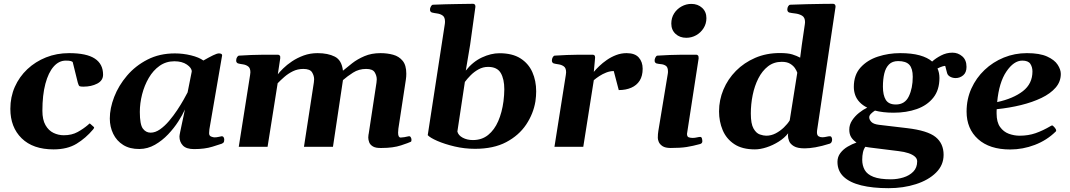

<svg xmlns="http://www.w3.org/2000/svg" viewBox="-20 -776 5655 1015"><path d="M345.2 -495.1Q437.5 -495.1 481.2 -466.3Q524.9 -437.5 524.9 -381.3Q524.9 -350.1 493.9 -334Q462.9 -317.9 420.4 -317.9Q406.2 -317.9 400.9 -320.3Q395.5 -322.8 391.1 -339.8L364.3 -448.2Q360.8 -451.2 353.5 -453.4Q346.2 -455.6 327.6 -455.6Q291.5 -455.6 263.7 -424.1Q235.8 -392.6 220 -333.3Q204.1 -273.9 204.1 -190.4Q204.1 -143.1 220.5 -114.5Q236.8 -85.9 262.7 -73.5Q288.6 -61 317.4 -61Q359.4 -61 390.4 -78.1Q421.4 -95.2 446.3 -116.7Q448.7 -119.6 451.2 -121.8Q453.6 -124 457 -121.6L475.1 -105.5Q477.5 -103.5 477.5 -101.1Q477.5 -98.6 475.3 -96.4Q473.1 -94.2 472.2 -91.8Q433.6 -45.9 384.8 -16.1Q335.9 13.7 263.2 13.7Q154.3 13.7 94.5 -44.9Q34.7 -103.5 34.7 -200.7Q34.7 -263.2 58.3 -316.7Q82 -370.1 124.5 -410.2Q167 -450.2 223.4 -472.7Q279.8 -495.1 345.2 -495.1Z M717.3 11.7Q666.5 12.2 631.6 -9.5Q596.7 -31.2 578.6 -68.4Q560.5 -105.5 560.5 -149.4Q560.5 -203.6 583.7 -263.7Q606.9 -323.7 651.4 -376Q695.8 -428.2 759.5 -460.9Q823.2 -493.7 904.3 -493.7Q947.8 -493.7 989.7 -483.4Q1031.7 -473.1 1055.2 -456.1Q1085 -473.1 1106 -483.4Q1127 -493.7 1137.2 -493.7Q1144 -493.7 1149.2 -491.5Q1154.3 -489.3 1154.3 -483.4L1086.9 -92.3Q1085.4 -80.1 1085.4 -71.8Q1085.4 -58.1 1096.4 -54Q1107.4 -49.8 1113.8 -49.8Q1125 -49.8 1137.5 -52.7Q1149.9 -55.7 1151.9 -55.7Q1159.2 -55.7 1162.4 -50Q1165.5 -44.4 1165.5 -37.6Q1165.5 -25.4 1160.6 -21.5Q1155.8 -17.6 1153.3 -16.6Q1143.6 -13.2 1103 -0.5Q1062.5 12.2 1005.9 12.2Q964.8 12.2 946.8 -6.8Q928.7 -25.9 928.7 -54.2Q928.7 -59.6 932.6 -78.9Q936.5 -98.1 941.7 -122.3Q946.8 -146.5 951.4 -167.5Q956.1 -188.5 957.5 -197.3Q945.3 -169.4 922.6 -134Q899.9 -98.6 868.7 -65.7Q837.4 -32.7 799.1 -10.7Q760.7 11.2 717.3 11.7ZM776.4 -74.7Q800.8 -74.7 825.7 -92Q850.6 -109.4 873.8 -136.7Q897 -164.1 916.7 -193.8Q936.5 -223.6 950.7 -249Q964.8 -274.4 971.7 -287.6L993.7 -397.9Q993.7 -417 968 -434.6Q942.4 -452.1 901.9 -452.1Q857.9 -452.1 823.7 -428Q789.6 -403.8 766.4 -364Q743.2 -324.2 731.2 -277.1Q719.2 -230 719.2 -184.1Q719.2 -118.2 735.1 -96.4Q751 -74.7 776.4 -74.7Z M2125.5 -354.5 2085.9 -95.2Q2084.5 -83.5 2084.5 -74.7Q2084.5 -61 2088.1 -54.9Q2091.8 -48.8 2098.1 -48.8Q2105 -48.8 2117.2 -50.8Q2129.4 -52.7 2138.7 -55.2Q2147 -57.6 2151.1 -51Q2155.3 -44.4 2155.3 -37.1Q2155.3 -33.7 2154.5 -30.5Q2153.8 -27.3 2151.4 -26.4Q2142.1 -21.5 2100.3 -7.6Q2058.6 6.3 1997.1 6.3Q1966.8 7.3 1951.7 -1.7Q1936.5 -10.7 1931.6 -24.2Q1926.8 -37.6 1926.8 -49.3Q1926.8 -57.6 1928 -63.5Q1929.2 -69.3 1929.2 -69.3L1970.2 -338.9Q1971.7 -347.2 1971.7 -356.4Q1971.7 -375.5 1960.9 -393.6Q1950.2 -411.6 1915.5 -411.6Q1877 -411.6 1846.4 -392.1Q1815.9 -372.6 1793 -352.5L1740.2 0H1586.9L1639.2 -340.3Q1640.6 -347.7 1640.6 -356.9Q1640.6 -376 1629.6 -393.8Q1618.7 -411.6 1583.5 -411.6Q1553.2 -411.6 1528.1 -399.2Q1502.9 -386.7 1482.9 -369.1Q1462.9 -351.6 1447.8 -335.9L1394.5 0H1242.2L1302.2 -379.9Q1303.7 -388.2 1303.7 -394Q1303.7 -416.5 1291.7 -425Q1279.8 -433.6 1264.2 -435.8Q1248.5 -438 1237.8 -440.9Q1228.5 -445.3 1228.5 -455.6Q1228.5 -456.5 1228.8 -457.8Q1229 -459 1229 -460.4Q1229 -466.3 1233.4 -473.9Q1237.8 -481.4 1243.7 -481.9Q1312 -486.3 1366.2 -486.6Q1420.4 -486.8 1449.7 -486.8Q1453.6 -486.8 1458.3 -482.9Q1462.9 -479 1461.4 -467.3L1448.7 -383.3Q1458 -395.5 1477.1 -414.3Q1496.1 -433.1 1523.7 -451.7Q1551.3 -470.2 1585.4 -482.7Q1619.6 -495.1 1658.7 -495.1Q1713.4 -495.1 1750 -476.6Q1786.6 -458 1793 -402.3Q1814 -419.9 1841.8 -441.7Q1869.6 -463.4 1906.7 -479.2Q1943.8 -495.1 1991.2 -495.1Q2027.3 -495.1 2058.3 -486.6Q2089.4 -478 2108.6 -454.6Q2127.9 -431.2 2127.9 -386.7Q2127.9 -379.4 2127.4 -371.3Q2127 -363.3 2125.5 -354.5Z M2241.2 -61.5 2331.5 -648.9Q2332 -651.4 2332 -653.3Q2332 -655.3 2332.3 -657.5Q2332.5 -659.7 2332.5 -661.6Q2332.5 -685.1 2320.1 -693.8Q2307.6 -702.6 2291 -704.8Q2274.4 -707 2262.7 -710Q2257.8 -712.4 2255.1 -716.3Q2252.4 -720.2 2253.4 -729.5Q2254.4 -735.4 2258.5 -742.9Q2262.7 -750.5 2268.6 -751Q2337.4 -753.9 2394.5 -754.6Q2451.7 -755.4 2481 -755.9Q2484.9 -755.9 2489 -752.9Q2493.2 -750 2493.2 -741.2Q2493.2 -740.2 2493.2 -739Q2493.2 -737.8 2492.7 -736.3L2465.3 -539.1L2442.4 -402.8Q2479.5 -449.7 2527.6 -472.2Q2575.7 -494.6 2620.1 -494.6Q2688.5 -494.6 2731.2 -467.5Q2773.9 -440.4 2794.2 -394.8Q2814.5 -349.1 2814.5 -293Q2814.5 -269 2810.5 -240.2Q2799.8 -174.8 2761.5 -117.4Q2723.1 -60.1 2656.2 -24.7Q2589.4 10.7 2491.2 10.7Q2436 10.7 2383.3 -1.7Q2330.6 -14.2 2292 -31Q2253.4 -47.9 2241.2 -61.5ZM2437.5 -342.8 2397.9 -80.6Q2402.8 -60.5 2426 -48.1Q2449.2 -35.6 2480 -35.6Q2527.3 -35.6 2560.5 -62.5Q2593.8 -89.4 2613.8 -135.5Q2633.8 -181.6 2641.6 -240.2Q2643.6 -257.3 2644.8 -273.2Q2646 -289.1 2646 -303.7Q2646 -358.4 2627 -390.4Q2607.9 -422.4 2560.1 -422.4Q2533.2 -422.4 2509.8 -409.4Q2486.3 -396.5 2468 -377.9Q2449.7 -359.4 2437.5 -342.8Z M3119.1 -396Q3130.4 -409.7 3147.9 -426.5Q3165.5 -443.4 3188 -459Q3210.4 -474.6 3237.1 -484.9Q3263.7 -495.1 3292.5 -495.1Q3336.4 -495.1 3356.9 -471.9Q3377.4 -448.7 3377.4 -412.6Q3377.4 -374.5 3361.6 -349.6Q3345.7 -324.7 3317.1 -312.3Q3288.6 -299.8 3251 -299.8L3224.6 -400.4Q3205.1 -400.4 3185.1 -392.6Q3165 -384.8 3147.9 -373.5Q3130.9 -362.3 3119.1 -352.1L3063.5 0H2911.1L2971.2 -379.9Q2972.7 -388.2 2972.7 -394Q2972.7 -416.5 2960.7 -425Q2948.7 -433.6 2933.1 -435.8Q2917.5 -438 2906.7 -440.9Q2897.5 -445.3 2897.5 -455.6Q2897.5 -465.3 2902.1 -473.4Q2906.7 -481.4 2912.6 -481.9Q2981 -486.3 3032.7 -486.6Q3084.5 -486.8 3113.8 -486.8Q3117.7 -486.8 3121.8 -483.9Q3126 -481 3126 -472.2Q3126 -472.2 3124.5 -453.9Q3123 -435.5 3119.1 -396Z M3525.4 6.3Q3497.1 6.3 3482.4 -3.4Q3467.8 -13.2 3462.6 -25.6Q3457.5 -38.1 3457.5 -46.9Q3457.5 -67.9 3460.4 -84.5L3509.8 -383.3Q3510.7 -387.7 3511 -391.4Q3511.2 -395 3511.2 -398.4Q3511.2 -420.4 3500.2 -428Q3489.3 -435.5 3474.9 -436.8Q3460.4 -438 3449.7 -440.9Q3444.8 -443.4 3442.4 -447.3Q3439.9 -451.2 3440.9 -460.4Q3441.9 -466.3 3445.8 -473.9Q3449.7 -481.4 3455.6 -481.9Q3523.9 -486.3 3578.1 -486.6Q3632.3 -486.8 3661.6 -486.8Q3665.5 -486.8 3669.7 -482.9Q3673.8 -479 3673.3 -467.3L3611.8 -68.4Q3611.8 -53.2 3621.3 -50Q3630.9 -46.9 3642.1 -46.9Q3652.8 -46.9 3664.3 -49.6Q3675.8 -52.2 3681.6 -52.2Q3688.5 -52.2 3690.7 -44.2Q3692.9 -36.1 3692.9 -29.3Q3692.9 -18.1 3681.2 -14.6Q3642.1 -3.9 3609.6 1.2Q3577.1 6.3 3525.4 6.3ZM3607.9 -576.2Q3573.7 -576.2 3551.3 -596.9Q3528.8 -617.7 3528.8 -651.4Q3528.8 -681.6 3543.7 -705.1Q3558.6 -728.5 3583 -741.9Q3607.4 -755.4 3634.8 -755.4Q3668.9 -755.4 3691.7 -734.6Q3714.4 -713.9 3714.4 -680.2Q3714.4 -650.9 3699.5 -627.2Q3684.6 -603.5 3660.4 -589.8Q3636.2 -576.2 3607.9 -576.2Z M3970.7 13.7Q3903.3 13.7 3861.6 -14.2Q3819.8 -42 3800.5 -87.9Q3781.2 -133.8 3781.2 -187Q3781.2 -247.1 3804.4 -302.5Q3827.6 -357.9 3870.6 -401.4Q3913.6 -444.8 3972.4 -470.2Q4031.2 -495.6 4102.5 -495.6Q4145 -495.6 4168.5 -488.3Q4191.9 -481 4210 -471.2L4218.8 -539.1L4234.9 -648.9Q4235.8 -656.7 4235.8 -659.2Q4235.8 -684.1 4219.7 -693.4Q4203.6 -702.6 4183.6 -704.8Q4163.6 -707 4151.4 -710Q4142.1 -714.4 4142.1 -725.6Q4142.1 -735.4 4146.7 -742.9Q4151.4 -750.5 4157.2 -751Q4201.2 -752.9 4246.6 -753.9Q4292 -754.9 4329.1 -755.4Q4366.2 -755.9 4384.8 -755.9Q4387.2 -755.9 4389.9 -754.6Q4392.6 -753.4 4394.8 -750.2Q4397 -747.1 4397 -741.2Q4397 -740.2 4397 -739Q4397 -737.8 4396.5 -736.3L4299.3 -85.4Q4298.8 -82.5 4298.8 -76.7Q4298.8 -61 4307.1 -55.7Q4315.4 -50.3 4326.7 -50.3Q4337.4 -50.3 4348.6 -53Q4359.9 -55.7 4366.7 -55.7Q4373.5 -55.7 4376.2 -49.8Q4378.9 -43.9 4378.9 -37.1Q4378.9 -31.7 4376.2 -25.4Q4373.5 -19 4366.7 -16.6Q4323.2 -2.9 4290.5 2.7Q4257.8 8.3 4233.9 8.3Q4195.8 8.3 4176.8 -3.2Q4157.7 -14.6 4151.6 -30.3Q4145.5 -45.9 4145.5 -59.1Q4145.5 -64.5 4146.5 -71.3Q4127 -46.4 4096.2 -27.1Q4065.4 -7.8 4032.2 2.9Q3999 13.7 3970.7 13.7ZM4030.8 -58.6Q4056.6 -58.6 4080.6 -71Q4104.5 -83.5 4124 -102.3Q4143.6 -121.1 4154.8 -139.6L4194.8 -391.6Q4191.4 -402.3 4182.4 -415.8Q4173.3 -429.2 4156.7 -439.2Q4140.1 -449.2 4112.8 -449.2Q4070.8 -449.2 4040 -425.3Q4009.3 -401.4 3989 -361.6Q3968.8 -321.8 3959 -273.4Q3949.2 -225.1 3949.2 -175.8Q3949.2 -121.6 3963.4 -96.7Q3977.5 -71.8 3996.8 -65.2Q4016.1 -58.6 4030.8 -58.6Z M4676.8 218.8Q4593.3 218.8 4532.7 203.9Q4472.2 189 4439.7 158.2Q4407.2 127.4 4407.2 79.6Q4407.2 53.2 4422.6 33Q4438 12.7 4461.4 -1Q4484.9 -14.6 4507.8 -22.5Q4489.3 -35.2 4479.5 -51Q4469.7 -66.9 4469.7 -90.8Q4469.7 -116.7 4484.4 -139.2Q4499 -161.6 4521 -179.2Q4543 -196.8 4564.5 -207Q4540 -219.2 4524.2 -236.1Q4508.3 -252.9 4501 -273.4Q4493.7 -293.9 4493.7 -316.4Q4493.7 -379.9 4529.3 -419.2Q4564.9 -458.5 4621.1 -476.8Q4677.2 -495.1 4738.8 -495.1Q4800.3 -495.1 4842 -483.4Q4883.8 -471.7 4907.7 -450.7Q4926.3 -467.8 4954.8 -482.7Q4983.4 -497.6 5015.1 -497.6Q5044.4 -497.6 5066.9 -478.3Q5089.4 -459 5089.4 -422.4Q5089.4 -392.6 5071.8 -377.9Q5054.2 -363.3 5032.2 -363.3Q5016.1 -363.3 5003.2 -370.4Q4990.2 -377.4 4986.8 -389.6Q4984.4 -398.9 4981.9 -408.2Q4979.5 -417.5 4977.1 -426.8Q4973.6 -428.7 4961.7 -424.8Q4949.7 -420.9 4936 -414.1Q4941.4 -402.3 4943.8 -389.9Q4946.3 -377.4 4946.3 -363.8Q4946.3 -300.3 4913.8 -259.5Q4881.3 -218.8 4826.7 -199.5Q4772 -180.2 4704.1 -180.2Q4675.3 -180.2 4650.6 -183.1Q4626 -186 4605.5 -191.4Q4593.8 -184.1 4584.5 -174.8Q4575.2 -165.5 4575.2 -156.2Q4575.2 -143.1 4586.7 -131.3Q4598.1 -119.6 4626.5 -116.2L4775.4 -98.6Q4883.3 -85.9 4925.8 -51.8Q4968.3 -17.6 4968.3 42.5Q4968.3 97.2 4928.2 136.7Q4888.2 176.3 4822 197.5Q4755.9 218.8 4676.8 218.8ZM4715.8 -223.6Q4763.7 -223.6 4784.4 -266.6Q4805.2 -309.6 4805.2 -370.1Q4805.2 -413.6 4787.4 -433.3Q4769.5 -453.1 4728 -453.1Q4697.3 -453.1 4679.7 -435.5Q4662.1 -418 4654.8 -387.5Q4647.5 -356.9 4647.5 -317.9Q4647.5 -272.9 4662.6 -248.3Q4677.7 -223.6 4715.8 -223.6ZM4689.5 171.9Q4723.6 171.9 4755.6 162.1Q4787.6 152.3 4808.1 131.3Q4828.6 110.4 4828.6 77.1Q4828.6 62.5 4816.4 51.8Q4804.2 41 4782.5 33.7Q4760.7 26.4 4731 22.9L4578.6 3.9Q4572.3 2.9 4566.2 2Q4560.1 1 4554.7 0Q4545.9 11.7 4542 29.3Q4538.1 46.9 4538.1 68.8Q4538.1 99.1 4551.3 122.6Q4564.5 146 4597.4 158.9Q4630.4 171.9 4689.5 171.9Z M5587.9 -385.3Q5587.9 -344.2 5560.5 -312.7Q5533.2 -281.2 5485.6 -258.3Q5438 -235.4 5377.2 -220.5Q5316.4 -205.6 5249 -198.7Q5248.5 -193.4 5248.5 -187.5Q5248.5 -181.6 5248.5 -175.8Q5248.5 -130.4 5266.8 -104.7Q5285.2 -79.1 5313.2 -68.8Q5341.3 -58.6 5370.1 -58.6Q5416 -58.6 5454.6 -72Q5493.2 -85.4 5534.7 -109.9Q5536.6 -110.8 5538.3 -111.8Q5540 -112.8 5542 -112.8Q5545.9 -112.8 5554.4 -103Q5563 -93.3 5563 -87.4Q5563 -86.9 5563.2 -86.4Q5563.5 -85.9 5563.5 -85.4Q5563.5 -83.5 5562.5 -82.3Q5561.5 -81.1 5560.5 -80.1Q5513.7 -34.2 5450.4 -10Q5387.2 14.2 5320.3 14.2Q5211.4 14.2 5150.6 -40.5Q5089.8 -95.2 5089.8 -186Q5089.8 -252 5115.2 -308.1Q5140.6 -364.3 5184.8 -406.2Q5229 -448.2 5286.6 -471.7Q5344.2 -495.1 5408.7 -495.1Q5476.1 -495.1 5515.4 -477.3Q5554.7 -459.5 5571.3 -433.8Q5587.9 -408.2 5587.9 -385.3ZM5384.3 -455.6Q5339.4 -455.6 5300.3 -397.9Q5261.2 -340.3 5251.5 -236.3Q5336.9 -254.9 5387.5 -294.2Q5438 -333.5 5438 -398.4Q5438 -421.4 5426.8 -438.5Q5415.5 -455.6 5384.3 -455.6Z"/></svg>

Font: Gelasio
Style: Italic
Weight: 400
Italic angle: -8.5°
Designer: Eben Sorkin
Foundry: Eben Sorkin
Version: Version 1.008